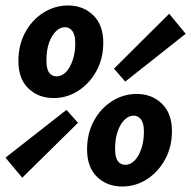

<svg xmlns="http://www.w3.org/2000/svg" viewBox="-76 -667 696 699"><path d="M119 -310Q64 -310 27.5 -345Q-9 -380 -9 -445Q-9 -503 15.5 -548.5Q40 -594 81.5 -620.5Q123 -647 172 -647Q227 -647 263.5 -611.5Q300 -576 300 -512Q300 -454 275 -408.5Q250 -363 209 -336.5Q168 -310 119 -310ZM130 -389Q148 -389 163 -403.5Q178 -418 188 -446Q198 -474 198 -510Q198 -540 187.5 -554Q177 -568 160 -568Q143 -568 127.5 -553Q112 -538 102.5 -511Q93 -484 93 -447Q93 -416 103 -402.5Q113 -389 130 -389ZM5 -20 -56 -93 166 -267 208 -220ZM380 -370 339 -417 540 -617 600 -544ZM369 12Q314 12 277.5 -23Q241 -58 241 -123Q241 -181 265.5 -226.5Q290 -272 331.5 -298.5Q373 -325 422 -325Q477 -325 513.5 -289.5Q550 -254 550 -190Q550 -132 525 -86.5Q500 -41 459 -14.5Q418 12 369 12ZM380 -67Q398 -67 413 -81.5Q428 -96 438 -124Q448 -152 448 -188Q448 -218 437.5 -232Q427 -246 410 -246Q393 -246 377.5 -231Q362 -216 352.5 -189Q343 -162 343 -125Q343 -94 353 -80.5Q363 -67 380 -67Z"/></svg>

Font: Source Code Pro ExtraLight ExtraBold
Style: Italic
Weight: 800
Italic angle: -11°
Monospace: yes
Version: Version 1.016;hotconv 1.0.116;makeotfexe 2.5.65601